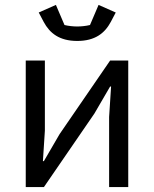

<svg xmlns="http://www.w3.org/2000/svg" viewBox="-20 -763 628 783"><path d="M295 -596C367 -596 407 -627 432 -674L452 -712L382 -743L347 -661C331 -657 311 -655 295 -655C279 -655 259 -657 243 -661L208 -743L138 -712L158 -674C183 -627 223 -596 295 -596ZM85 -516V0H159L365 -300L429 -410H433L425 -286V0H503V-516H429L223 -216L159 -106H155L163 -230V-516Z"/></svg>

Font: Braiins Sans
Style: Regular
Weight: 400
Designer: Mike Abbink, Paul van der Laan, Pieter van Rosmalen, Jiri Chlebus, Lubos Buracinsky
Foundry: Bold Monday, Sudetype
Version: Version 1.000;hotconv 1.0.109;makeotfexe 2.5.65596